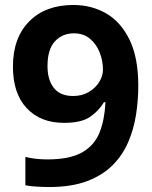

<svg xmlns="http://www.w3.org/2000/svg" viewBox="-20 -742 612 772"><path d="M536 -397Q536 -339 527 -281Q518 -223 495.5 -170.5Q473 -118 432.5 -77.5Q392 -37 329.5 -13.5Q267 10 178 10Q157 10 129 8.5Q101 7 82 3V-111Q102 -106 125 -103.5Q148 -101 170 -101Q262 -101 311.5 -130Q361 -159 381 -211Q401 -263 404 -331H398Q377 -296 342 -272Q307 -248 237 -248Q143 -248 87.5 -307Q32 -366 32 -474Q32 -590 97.5 -656Q163 -722 275 -722Q348 -722 407 -688Q466 -654 501 -582Q536 -510 536 -397ZM277 -608Q231 -608 201 -576Q171 -544 171 -476Q171 -421 196.5 -388.5Q222 -356 274 -356Q310 -356 337 -372Q364 -388 379 -412.5Q394 -437 394 -462Q394 -497 381 -530.5Q368 -564 342 -586Q316 -608 277 -608Z"/></svg>

Font: Noto Sans Sinhala UI
Style: Bold
Weight: 700
Designer: Jelle Bosma - Monotype Design Team
Foundry: Monotype Imaging Inc.
Version: Version 2.006; ttfautohint (v1.8.4.7-5d5b)